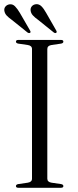

<svg xmlns="http://www.w3.org/2000/svg" viewBox="-26 -889 369 909"><path d="M198 -43Q198 -27 218.5 -24L263 -17.5Q274 -15.5 274 -8Q274 0 262.5 0H61Q49.5 0 49.5 -8Q49.5 -15.5 60.5 -17.5L105 -24Q125.5 -27 125.5 -43V-657Q125.5 -673 105 -676L60.5 -682.5Q49.5 -684.5 49.5 -692Q49.5 -700 61 -700H262.5Q274 -700 274 -692Q274 -684.5 263 -682.5L218.5 -676Q198 -673 198 -657ZM192.5 -828 240 -745Q244.5 -737.5 240.5 -734Q236 -730.5 229 -735L152.5 -796.5Q139 -806 129.8 -816Q120.5 -826 119 -839Q117.5 -850.5 124.5 -859Q131.5 -867.5 144 -869Q159 -870.5 170.2 -859.2Q181.5 -848 192.5 -828ZM68 -828 116 -745Q120.5 -737.5 117 -734Q112 -730.5 104.5 -735L28.5 -796Q15 -805.5 5.8 -815.2Q-3.5 -825 -5.5 -838.5Q-7 -850 0 -858.2Q7 -866.5 19 -868.5Q34 -870.5 45.2 -859Q56.5 -847.5 68 -828Z"/></svg>

Font: Fraunces 72pt S000 Light
Style: Regular
Weight: 300
Version: Version 1.000; ttfautohint (v1.8.3)